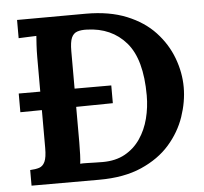

<svg xmlns="http://www.w3.org/2000/svg" viewBox="-51 -754 860 808"><g transform="rotate(-5 379.0 -350.5)"><path d="M50 -66Q73 -67 88.5 -72Q104 -77 112.5 -95Q121 -113 121 -153V-313L30 -312V-391H121V-536Q121 -563 122.5 -588Q124 -613 125 -626Q109 -625 85 -624.5Q61 -624 50 -623V-700L341 -701Q440 -701 512.5 -671.5Q585 -642 631.5 -592Q678 -542 701 -480.5Q724 -419 724 -357Q724 -296 702.5 -233Q681 -170 635 -117.5Q589 -65 515 -32.5Q441 0 336 0H50ZM266 -164Q266 -137 265 -112Q264 -87 262 -74Q272 -75 289.5 -74.5Q307 -74 326 -73.5Q345 -73 357 -73Q412 -73 451.5 -95Q491 -117 516.5 -154.5Q542 -192 554 -239Q566 -286 566 -336Q566 -489 504.5 -560Q443 -631 339 -634Q315 -635 298.5 -629.5Q282 -624 274 -606Q266 -588 266 -549V-391H421V-316L266 -314Z"/></g></svg>

Font: Lora
Style: Bold
Weight: 700
Designer: Olga Karpushina, Alexei Vanyashin (Cyrillic)
Foundry: Cyreal
Version: Version 3.006; ttfautohint (v1.8.4.7-5d5b);gftools[0.9.30]